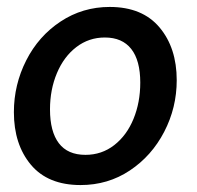

<svg xmlns="http://www.w3.org/2000/svg" viewBox="-20 -523 566 553"><path d="M20 -200Q20 -279 55.5 -349Q91 -419 154.5 -461Q218 -503 296 -503Q390 -503 439.5 -444Q489 -385 489 -292Q489 -213 453 -143.5Q417 -74 354 -32Q291 10 212 10Q118 10 69 -48.5Q20 -107 20 -200ZM384 -285Q384 -349 358 -382Q332 -415 282 -415Q236 -415 200 -387.5Q164 -360 144 -312.5Q124 -265 124 -208Q124 -144 149.5 -110.5Q175 -77 226 -77Q273 -77 309 -105Q345 -133 364.5 -180.5Q384 -228 384 -285Z"/></svg>

Font: Cabin Medium
Style: Italic
Weight: 500
Italic angle: -7°
Designer: Pablo Impallari
Foundry: Pablo Impallari. http://www.impallari.com Igino Marini. http://www.ikern.com
Version: Version 2.200